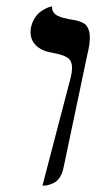

<svg xmlns="http://www.w3.org/2000/svg" viewBox="-20 -579 325 605"><path d="M113.8 5.9 203.1 -335.9Q207 -352.1 207 -365.2Q207 -388.2 192.1 -397.7Q177.2 -407.2 143.1 -413.1Q111.3 -418.5 93.8 -435.5Q76.2 -452.6 76.2 -478Q76.2 -488.3 78.1 -494.1Q81.5 -509.8 89.6 -522.2Q97.7 -534.7 106.7 -541.3Q115.7 -547.9 124.3 -552.2Q132.8 -556.6 138.7 -557.6L144 -559.1V-556.2Q144 -546.9 148.9 -539.8Q153.8 -532.7 163.3 -528.6Q172.9 -524.4 179 -522.9Q185.1 -521.5 195.8 -519Q210.9 -516.6 219 -514.9Q227.1 -513.2 237.1 -509Q247.1 -504.9 251.7 -499.3Q256.3 -493.7 259.8 -484.1Q263.2 -474.6 263.2 -460.9Q263.2 -438.5 254.9 -405.8L180.2 -50.8Q176.3 -31.7 167.7 -19.3Q159.2 -6.8 148.2 -2Q137.2 2.9 130.6 4.4Q124 5.9 117.2 5.9Z"/></svg>

Font: Common Serif
Style: Italic
Weight: 400
Italic angle: -12°
Designer: Philipp H. Poll, Khaled Hosny
Foundry: Stefan Peev, Context Ltd.
Version: Version 1.026